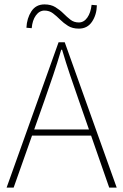

<svg xmlns="http://www.w3.org/2000/svg" viewBox="-20 -852 560 872"><path d="M10 0 246 -660H274L510 0H476L338 -396Q317 -456 298.5 -510.5Q280 -565 262 -626H258Q240 -565 221.5 -510.5Q203 -456 182 -396L42 0ZM112 -236V-264H405V-236ZM338 -722Q309 -722 289 -734.5Q269 -747 253 -763Q237 -779 220.5 -791.5Q204 -804 182 -804Q159 -804 143 -782Q127 -760 124 -724L100 -726Q102 -769 122.5 -800.5Q143 -832 182 -832Q211 -832 231.5 -819.5Q252 -807 268 -791Q284 -775 300 -762.5Q316 -750 338 -750Q361 -750 376.5 -772Q392 -794 396 -830L420 -828Q419 -785 398 -753.5Q377 -722 338 -722Z"/></svg>

Font: Assistant ExtraLight ExtraLight
Style: Regular
Weight: 250
Version: Version 3.000